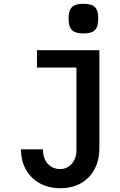

<svg xmlns="http://www.w3.org/2000/svg" viewBox="-20 -817 640 1021"><path d="M344.5 -718Q344.5 -761.5 362.5 -779.2Q380.5 -797 423.5 -797Q467 -797 484.8 -779.2Q502.5 -761.5 502.5 -718Q502.5 -675 484.8 -657Q467 -639 423.5 -639Q381 -639 362.8 -657.2Q344.5 -675.5 344.5 -718ZM208.5 -23Q208.5 26 234 54Q259.5 82 300.5 82Q326 82 345.8 68.2Q365.5 54.5 376 32Q386.5 9.5 386.5 -17V-458H176.5V-550H508.5V-30Q508.5 35.5 482.2 83.8Q456 132 409.2 158Q362.5 184 301.5 184Q240.5 184 193 158.5Q145.5 133 118.5 86Q91.5 39 91.5 -23Z"/></svg>

Font: JuliaMono Latin
Style: Bold
Weight: 700
Monospace: yes
Designer: cormullion
Foundry: corm
Version: Version 0.038; ttfautohint (v1.8)